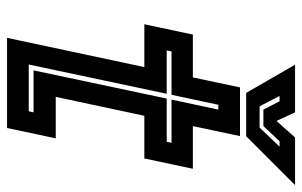

<svg xmlns="http://www.w3.org/2000/svg" viewBox="-180 -698 877 558"><g transform="rotate(90 259.0 -418.5)"><path d="M89.5 0 174.5 -399H50L80 -540H204.5L233.5 -677H375L346 -540H470L440 -399H316L261 -141.5H381.5L351.5 0ZM167 -63H303L306 -77H184L266 -464H391.5L394.5 -478H269L298 -614H284L255 -478H129L126 -464H252ZM249.5 -695 167.5 -837H306L331 -783L379 -837H517.5L375.5 -695ZM288.5 -734H350.5L405.5 -792H390L346 -745H298L274 -792H258.5Z"/></g></svg>

Font: Tourney Thin
Style: Bold Italic
Weight: 700
Italic angle: -12°
Version: Version 1.015